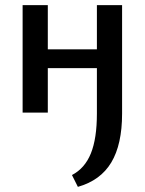

<svg xmlns="http://www.w3.org/2000/svg" viewBox="-20 -438 563 747"><path d="M283 289 260 243Q310 217 333.5 159Q357 101 357 4V-418H455V4Q455 124 413 194Q371 264 283 289ZM68 0V-418H166V0ZM115 -173V-246H408V-173Z"/></svg>

Font: Ysabeau Infant SemiBold
Style: Regular
Weight: 600
Designer: Christian Thalmann (Catharsis Fonts)
Version: Version 2.002; featfreeze: ss01,ss02,lnum